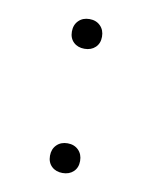

<svg xmlns="http://www.w3.org/2000/svg" viewBox="-53 -406 357 452"><g transform="rotate(10 125.5 -180.0)"><path d="M90 -31Q90 -47 100 -57Q110 -67 126 -67Q142 -67 152 -57Q162 -47 162 -31Q162 -15 152 -5.5Q142 4 126 4Q110 4 100 -5.5Q90 -15 90 -31ZM90 -328Q90 -344 100 -354Q110 -364 126 -364Q142 -364 152 -354Q162 -344 162 -328Q162 -312 152 -302.5Q142 -293 126 -293Q110 -293 100 -302.5Q90 -312 90 -328Z"/></g></svg>

Font: Ysabeau Light
Style: Regular
Weight: 300
Designer: Christian Thalmann (Catharsis Fonts)
Version: Version 0.003